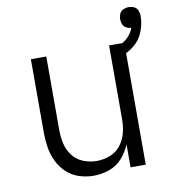

<svg xmlns="http://www.w3.org/2000/svg" viewBox="-78 -745 736 822"><g transform="rotate(-10 290.0 -334.5)"><path d="M264 8Q298 8 331.5 -3.5Q365 -15 388.5 -41.5Q412 -68 425 -100V0H491V-530H425V-210Q425 -180 418 -151Q411 -122 392.5 -98Q374 -74 346 -63Q318 -52 288 -52Q258 -52 230 -63Q202 -74 183.5 -98Q165 -122 158.5 -151Q152 -180 152 -210V-530H85V-210Q85 -178 90 -146.5Q95 -115 109 -85.5Q123 -56 146.5 -34Q170 -12 201 -2Q232 8 264 8ZM458 -471Q493 -482 522.5 -504.5Q552 -527 566 -561.5Q580 -596 580 -632Q580 -644 575 -655.5Q570 -667 559 -672Q548 -677 536 -677Q524 -677 512.5 -672Q501 -667 496 -655.5Q491 -644 491 -632Q491 -621 495.5 -610Q500 -599 510.5 -593.5Q521 -588 532 -588Q525 -569 511.5 -553.5Q498 -538 480 -528.5Q462 -519 443 -513Z"/></g></svg>

Font: Iosevka Sparkle Light
Style: Regular
Weight: 300
Designer: Belleve Invis
Foundry: Belleve Invis
Version: Version 4.5.0; ttfautohint (v1.8.3)